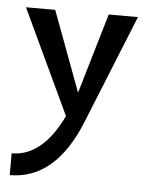

<svg xmlns="http://www.w3.org/2000/svg" viewBox="-44 -378 479 615"><g transform="rotate(5 195.0 -70.0)"><path d="M15 -340H109L205 -82L281 -340H375L234 9Q157 200 10 200V130Q109 130 173 -4Z"/></g></svg>

Font: Glametrix
Style: Bold
Weight: 700
Designer: gluk
Foundry: gluk
Version: Version 0.40